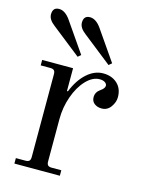

<svg xmlns="http://www.w3.org/2000/svg" viewBox="-106 -750 622 816"><g transform="rotate(15 205.0 -342.0)"><path d="M188 -684Q214 -684 237 -652L329 -519L316 -508L188 -609Q160 -630 160 -653Q160 -684 188 -684ZM52 -684Q78 -684 101 -652L193 -519L180 -508L52 -609Q24 -630 24 -653Q24 -684 52 -684ZM38 0V-24H80Q92 -24 97 -29Q102 -34 102 -46V-410Q102 -422 97 -427Q92 -432 80 -432H38V-456H174V-356L178 -355Q199 -408 232.5 -438Q266 -468 304 -468Q342 -468 366 -446Q390 -424 390 -386Q390 -364 375 -343Q360 -322 335 -322Q316 -322 303 -332Q290 -342 290 -360Q290 -382 310 -396Q328 -408 328 -420Q328 -428 319.5 -434Q311 -440 296 -440Q265 -440 236.5 -410Q208 -380 191 -332Q174 -284 174 -232V-46Q174 -34 179 -29Q184 -24 196 -24H238V0Z"/></g></svg>

Font: Old Standard TT
Style: Regular
Weight: 400
Designer: Alexey Kryukov <alexios@thessalonica.org.ru>
Version: Version 2.2